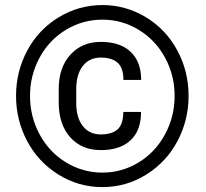

<svg xmlns="http://www.w3.org/2000/svg" viewBox="-20 -741 826 771"><path d="M546.4 -291.5Q546.4 -216.8 504.2 -177.5Q461.9 -138.2 384.8 -138.2Q308.1 -138.2 262 -189.7Q215.8 -241.2 215.8 -330.1V-383.8Q215.8 -469.7 262.5 -521.2Q309.1 -572.8 384.8 -572.8Q462.9 -572.8 504.9 -532.7Q546.9 -492.7 546.9 -419.9H475.6Q475.6 -468.3 452.4 -489Q429.2 -509.8 384.8 -509.8Q338.9 -509.8 312.5 -476.1Q286.1 -442.4 286.1 -382.3V-327.1Q286.1 -268.6 312.5 -234.9Q338.9 -201.2 384.8 -201.2Q429.7 -201.2 452.4 -221.7Q475.1 -242.2 475.1 -291.5ZM100.6 -356Q100.6 -272 139.6 -200.4Q178.7 -128.9 245.8 -88.4Q313 -47.9 391.1 -47.9Q469.2 -47.9 536.1 -88.4Q603 -128.9 642.1 -200.4Q681.2 -272 681.2 -356Q681.2 -439 642.6 -509.8Q604 -580.6 536.9 -621.3Q469.7 -662.1 391.1 -662.1Q313 -662.1 245.6 -621.8Q178.2 -581.5 139.4 -510.3Q100.6 -439 100.6 -356ZM44.4 -356Q44.4 -454.6 90.1 -539.1Q135.7 -623.5 216.6 -672.1Q297.4 -720.7 391.1 -720.7Q484.9 -720.7 565.4 -672.1Q646 -623.5 691.7 -539.1Q737.3 -454.6 737.3 -356Q737.3 -259.8 693.4 -175.8Q649.4 -91.8 568.6 -40.8Q487.8 10.3 391.1 10.3Q294.9 10.3 214.1 -40.3Q133.3 -90.8 88.9 -174.8Q44.4 -258.8 44.4 -356Z"/></svg>

Font: RobotoDraft
Style: Regular
Weight: 400
Version: Version 2.001101; 2014